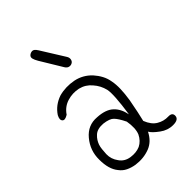

<svg xmlns="http://www.w3.org/2000/svg" viewBox="-224 -867 948 948"><g transform="rotate(-45 250.0 -393.0)"><path d="M50 -460Q78 -502 128 -519Q176 -532 228 -522Q277 -512 312 -475Q329 -456 340.5 -434.5Q352 -413 356 -388Q361 -363 360 -331.5Q359 -300 353 -261Q346 -222 339.5 -192Q333 -162 328 -141Q344 -100 372 -84Q399 -68 430 -69Q459 -70 458 -47Q457 -22 418 -22Q381 -22 350 -45Q317 -69 307 -87Q284 -41 243 -25Q199 -8 148 -15Q123 -19 102.5 -29Q82 -39 68 -58Q39 -93 39 -159Q38 -223 79 -272Q119 -320 179 -315Q237 -312 265 -285Q292 -260 301 -214Q319 -337 311 -375Q302 -412 277 -440Q253 -469 216 -478Q178 -486 142 -475Q105 -464 82 -430Q58 -415 48 -425Q37 -436 50 -460ZM268 -196Q249 -235 233 -251Q219 -266 179 -271Q139 -274 119 -255Q108 -245 101.5 -234.5Q95 -224 91 -213Q87 -201 85.5 -186.5Q84 -172 83 -154Q82 -120 103 -92Q122 -64 158 -59Q193 -54 221 -66Q249 -80 264 -111Q277 -143 268 -196ZM285 -631Q292 -620 290 -609Q288 -598 280 -593Q271 -587 259.5 -589Q248 -591 240 -604L171 -718Q161 -735 158.5 -746Q156 -757 163 -764Q171 -772 183.5 -773Q196 -774 209 -753Z"/></g></svg>

Font: Yomogi
Style: Regular
Weight: 400
Designer: satsuyako
Foundry: satsuyako
Version: Version 3.100